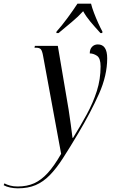

<svg xmlns="http://www.w3.org/2000/svg" viewBox="-154 -786 620 1046"><path d="M-57 240Q-78 240 -99 235.5Q-120 231 -134 223L-130 213Q-117 220 -99 225Q-81 230 -58 230Q-7 230 32 212.5Q71 195 106.5 156Q142 117 179 52L81 -480Q76 -509 68.5 -517.5Q61 -526 43 -526H34L36 -536H161L220 -188Q226 -152 231.5 -108.5Q237 -65 241 -35H244Q285 -101 319 -163.5Q353 -226 373.5 -290Q394 -354 394 -424Q394 -469 374.5 -482Q355 -495 335 -495Q335 -518 347.5 -531Q360 -544 379 -544Q430 -544 430 -468Q430 -375 385.5 -275Q341 -175 272 -59Q225 20 188.5 76.5Q152 133 116.5 169Q81 205 40 222.5Q-1 240 -57 240ZM154 -614Q182 -645 214 -688.5Q246 -732 268 -766H342Q347 -745 358 -716Q369 -687 381.5 -659.5Q394 -632 404 -614L403 -606H393Q361 -641 338 -668.5Q315 -696 299 -725Q272 -695 237.5 -666.5Q203 -638 165 -606H153Z"/></svg>

Font: Noto Serif Display ExtraCondensed
Style: Italic
Weight: 400
Width: 2
Italic angle: -12°
Designer: Monotype Design Team
Foundry: Monotype Imaging Inc.
Version: Version 2.009